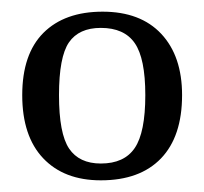

<svg xmlns="http://www.w3.org/2000/svg" viewBox="-20 -685 350 329"><path d="M292 -522Q292 -451.2 255.9 -413.6Q219.7 -376 152.8 -376Q89.8 -376 54 -413.8Q18.1 -451.7 18.1 -522Q18.1 -592.3 54.4 -628.7Q90.8 -665 155.8 -665Q220.7 -665 256.3 -627Q292 -588.9 292 -522ZM229 -522Q229 -585 210.9 -611.1Q192.9 -637.2 152.8 -637.2Q115.2 -637.2 98.1 -612.3Q81.1 -587.4 81.1 -522Q81.1 -456.1 98.4 -430.4Q115.7 -404.8 152.8 -404.8Q192.9 -404.8 210.9 -431.4Q229 -458 229 -522Z"/></svg>

Font: Liberation Serif
Style: Regular
Weight: 400
Designer: Steve Matteson
Foundry: Ascender Corporation
Version: Version 2.1.5